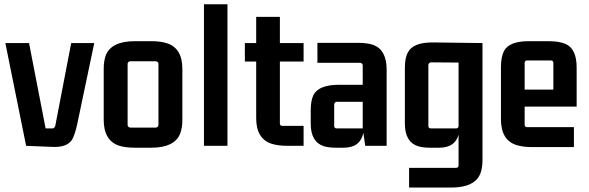

<svg xmlns="http://www.w3.org/2000/svg" viewBox="-20 -679 2742 894"><path d="M339.8 -102.5 418.9 -478.5H311.5L237.3 -92.8Q233.4 -82 225.6 -81.1H192.4L115.2 -478.5H4.9L101.6 0L221.7 4.9Q291 8.8 315.4 -28.3Q329.1 -51.8 339.8 -102.5Z M706.1 -393.6Q716.8 -391.6 717.8 -382.8V-96.7Q715.8 -85.9 706.1 -85H585.9Q575.2 -86.9 574.2 -96.7V-382.8Q576.2 -392.6 585.9 -393.6ZM462.9 -121.1Q462.9 -25.4 533.2 -1Q563.5 8.8 608.4 8.8H683.6Q792 8.8 818.4 -55.7Q829.1 -82 829.1 -121.1V-358.4Q829.1 -454.1 757.8 -477.5Q727.5 -487.3 683.6 -487.3H608.4Q499 -487.3 472.7 -421.9Q462.9 -395.5 462.9 -358.4Z M1039.1 0V-659.2H929.7V0Z M1393.6 -478.5H1283.2V-600.6H1172.9V-478.5H1120.1V-392.6H1172.9V-128.9Q1172.9 -33.2 1244.1 -9.8Q1274.4 0 1318.4 0H1393.6V-92.8H1294.9Q1283.2 -92.8 1283.2 -104.5V-392.6H1393.6Z M1668.9 -81.1H1547.9Q1536.1 -81.1 1536.1 -92.8V-193.4Q1538.1 -204.1 1547.9 -205.1H1668.9ZM1582 8.8Q1658.2 7.8 1671.9 -60.5L1680.7 0H1780.3V-354.5Q1780.3 -446.3 1718.8 -469.7Q1690.4 -479.5 1645.5 -479.5H1458V-386.7H1657.2Q1668 -384.8 1668.9 -375V-284.2H1558.6Q1465.8 -284.2 1440.4 -238.3Q1426.8 -211.9 1426.8 -166V-103.5Q1426.8 -17.6 1488.3 2Q1511.7 8.8 1544.9 8.8Z M2115.2 -92.8Q2115.2 -81.1 2103.5 -81.1H1986.3Q1974.6 -81.1 1974.6 -92.8V-377Q1976.6 -387.7 1986.3 -388.7L2115.2 -387.7ZM2103.5 102.5H1884.8V194.3H2081.1Q2190.4 194.3 2216.8 128.9Q2226.6 102.5 2226.6 65.4V-478.5L1997.1 -481.4Q1903.3 -482.4 1878.9 -434.6Q1865.2 -408.2 1865.2 -363.3V-103.5Q1865.2 -17.6 1926.8 2Q1950.2 8.8 1983.4 8.8H2027.3Q2098.6 7.8 2115.2 -51.8V90.8Q2115.2 102.5 2103.5 102.5Z M2652.3 5.9V-86.9H2434.6Q2422.9 -86.9 2422.9 -98.6V-182.6H2665V-365.2Q2665 -450.2 2615.2 -473.6Q2585 -487.3 2533.2 -487.3H2442.4Q2351.6 -487.3 2327.1 -442.4Q2312.5 -414.1 2312.5 -365.2V-123Q2312.5 -27.3 2383.8 -3.9Q2414.1 5.9 2458 5.9ZM2422.9 -385.7Q2422.9 -397.5 2434.6 -397.5H2544.9Q2556.6 -397.5 2556.6 -385.7V-261.7H2422.9Z"/></svg>

Font: Gemunu Libre
Style: Bold
Weight: 700
Designer: Pushpananda Ekanayake, Sol Matas, Kosala Senevirathne
Foundry: Mooniak
Version: Version 1.001